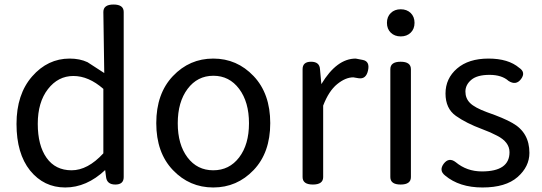

<svg xmlns="http://www.w3.org/2000/svg" viewBox="-20 -816 2397 849"><path d="M445 -64Q363 13 268.5 13Q174 13 113 -62Q53 -137 53 -268Q53 -399 122 -478Q191 -557 288 -557Q333 -557 367 -541L441 -493L437 -763Q437 -796 482 -796Q527 -796 527 -763V-33Q527 0 490 0Q453 0 449 -33ZM437 -138V-423Q372 -480 304.5 -480Q237 -480 192 -422Q147 -364 147 -268.5Q147 -173 186 -118Q225 -63 296.5 -63Q368 -63 437 -138Z M1101.5 -64Q1028 13 923 13Q818 13 744.5 -64Q671 -141 671 -271.5Q671 -402 744.5 -479.5Q818 -557 923 -557Q1028 -557 1101.5 -479.5Q1175 -402 1175 -271.5Q1175 -141 1101.5 -64ZM809 -120Q852 -63 923 -63Q994 -63 1037.5 -120Q1081 -177 1081 -271Q1081 -365 1037.5 -423Q994 -481 923.5 -481Q853 -481 809.5 -423Q766 -365 766 -271Q766 -177 809 -120Z M1401 -444Q1469 -557 1553 -557L1584 -551Q1616 -545 1607.5 -505Q1599 -465 1566 -470L1542 -474Q1508 -474 1471 -444Q1434 -414 1409 -349V-33Q1409 0 1363.5 0Q1318 0 1318 -33V-510Q1318 -543 1355.5 -543Q1393 -543 1395 -510Z M1797 -33Q1797 0 1751.5 0Q1706 0 1706 -33V-510Q1706 -543 1751.5 -543Q1797 -543 1797 -510ZM1796 -671.5Q1779 -655 1752 -655Q1725 -655 1708 -671.5Q1691 -688 1691 -715Q1691 -742 1708 -758.5Q1725 -775 1752 -775Q1779 -775 1796 -758.5Q1813 -742 1813 -715Q1813 -688 1796 -671.5Z M2246 -272Q2321 -230 2321 -140Q2321 -79 2268.5 -33Q2216 13 2113.5 13Q2011 13 1948 -40Q1920 -62 1942 -92Q1965 -122 1995 -99Q2044 -58 2111 -58Q2233 -58 2233 -143Q2233 -188 2178 -216Q2150 -231 2112 -245Q2042 -271 1996 -303.5Q1950 -336 1950 -402.5Q1950 -469 2001 -513Q2052 -557 2140 -557Q2228 -557 2276 -516Q2306 -496 2284 -466.5Q2262 -437 2229 -458Q2199 -485 2144.5 -485Q2090 -485 2064 -463Q2038 -441 2038 -411Q2038 -381 2058.5 -360.5Q2079 -340 2133 -320Q2208 -294 2246 -272Z"/></svg>

Font: Raw Maruko Gothic CJK TC
Style: Regular
Weight: 400
Version: Version 1.001